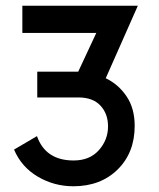

<svg xmlns="http://www.w3.org/2000/svg" viewBox="-20 -640 556 670"><path d="M58 -620H461L349 -367Q393 -346 421.5 -304Q450 -262 450 -201Q450 -107 390.5 -48.5Q331 10 236 10Q169 10 112 -23.5Q55 -57 29 -118L109 -165Q139 -80 237 -80Q293 -80 325 -116Q357 -152 357 -199Q357 -243 330.5 -271.5Q304 -300 253 -300H110V-390H253L316 -525H58Z"/></svg>

Font: Gulax
Style: Regular
Weight: 400
Designer: Morgan Gilbert
Foundry: VTF
Version: Version 1.001;hotconv 1.0.109;makeotfexe 2.5.65596